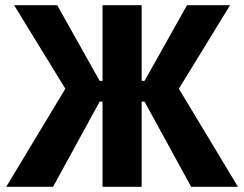

<svg xmlns="http://www.w3.org/2000/svg" viewBox="-20 -720 941 740"><path d="M375.2 0H526V-328.4H537L716.8 0H897.2L669.4 -378L866.8 -700H700.8L537 -408.2H526V-700H375.2V-408.2H364.2L200.4 -700H34.4L231.8 -378L4 0H184.4L364.2 -328.4H375.2Z"/></svg>

Font: Fixel Variable
Style: Regular
Weight: 100
Width: 3
Designer: AlfaBravo + MacPaw
Foundry: Kyrylo Tkachov, Marchela Mozhyna, Serhii Makarenko, Maria Weinstein, Zakhar Kryvoshyya
Version: Version 1.211